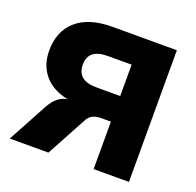

<svg xmlns="http://www.w3.org/2000/svg" viewBox="-124 -836 986 966"><g transform="rotate(20 369.0 -352.5)"><path d="M25 0 138 -209Q158 -246 182 -264.5Q206 -283 235 -286L260 -288L261 -282Q204 -286 158.5 -310.5Q113 -335 86.5 -379Q60 -423 60 -485Q60 -589 127 -647Q194 -705 318 -705H663V0H474V-254H421Q404 -254 390.5 -250Q377 -246 366 -237.5Q355 -229 347 -213L232 0ZM346 -391H474V-559H346Q295 -559 269 -538.5Q243 -518 243 -476Q243 -433 269 -412Q295 -391 346 -391Z"/></g></svg>

Font: Nunito Sans 9pt Black
Style: Regular
Weight: 900
Version: Version 3.101;gftools[0.9.27]